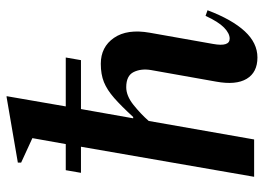

<svg xmlns="http://www.w3.org/2000/svg" viewBox="-129 -660 799 581"><g transform="rotate(-90 270.5 -369.5)"><path d="M26 0 117 -524H38L46 -570H125L143 -671L69 -705V-715L267 -749H270L239 -570H387L379 -524H231L203 -366H207Q240 -402 264.5 -423.5Q289 -445 312.5 -454.5Q336 -464 368 -464Q419 -464 446.5 -424Q474 -384 462 -316L428 -124Q419 -74 444 -74Q460 -74 477.5 -91Q495 -108 513 -147L530 -141Q502 -67 466.5 -28.5Q431 10 387 10Q342 10 322.5 -22.5Q303 -55 314 -115L349 -312Q354 -342 343 -364.5Q332 -387 297 -387Q271 -387 243.5 -365Q216 -343 195 -319L139 0Z"/></g></svg>

Font: Spectral SemiBold
Style: Italic
Weight: 600
Italic angle: -10°
Designer: Jean-Baptiste Levee
Foundry: Production Type
Version: Version 2.001